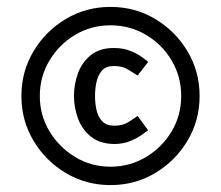

<svg xmlns="http://www.w3.org/2000/svg" viewBox="-20 -528 640 556"><path d="M300 8Q229 8 170.5 -27Q112 -62 77 -120.5Q42 -179 42 -250Q42 -321 77 -379.5Q112 -438 170.5 -473Q229 -508 300 -508Q371 -508 429.5 -473Q488 -438 523 -379.5Q558 -321 558 -250Q558 -179 523 -120.5Q488 -62 429.5 -27Q371 8 300 8ZM300 -45.3Q356.2 -45.3 402.8 -73.3Q449.5 -101.3 477.1 -147.7Q504.7 -194 504.7 -250Q504.7 -306.2 477.1 -352.8Q449.5 -399.5 402.8 -427.1Q356.2 -454.7 300 -454.7Q244 -454.7 197.7 -427.1Q151.3 -399.5 123.3 -352.8Q95.3 -306.2 95.3 -250Q95.3 -194 123.3 -147.7Q151.3 -101.3 197.7 -73.3Q244 -45.3 300 -45.3ZM309.7 -111Q268.8 -111.8 243.2 -132.4Q217.5 -153 205.8 -185Q194.2 -217 194.2 -250Q194.2 -284 205.8 -316Q217.5 -348 243.2 -368.5Q268.8 -389 309.7 -389Q336.7 -389 357.4 -380.7Q378.2 -372.3 391.4 -362.5Q404.7 -352.7 409 -348.5L378.5 -309.3Q367.2 -316.8 350.6 -326.8Q334 -336.8 309.7 -336.8Q287.8 -336.8 276.2 -324.7Q264.7 -312.5 259.9 -292.6Q255.2 -272.7 255.2 -250Q255.2 -227.3 259.9 -207.8Q264.7 -188.3 276.7 -176.2Q288.7 -164 310.5 -164Q335.7 -164 351.8 -174.4Q368 -184.8 378.5 -192.2L408.8 -151Q403.7 -147 390.4 -137.4Q377.2 -127.8 356.8 -119.4Q336.5 -111 309.7 -111Z"/></svg>

Font: Epunda Slab Light
Style: Regular
Weight: 300
Designer: Simon Atzbach
Foundry: typofactur
Version: Version 1.102